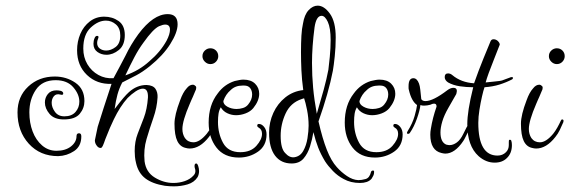

<svg xmlns="http://www.w3.org/2000/svg" viewBox="-20 -554 2020 680"><path d="M186 -1Q122 -1 82 -45Q42 -89 42 -156Q42 -212 80 -247.5Q118 -283 174 -283Q215 -283 247 -261Q279 -239 279 -196Q279 -171 262.5 -151Q246 -131 206 -131Q172 -131 155.5 -150.5Q139 -170 139 -191Q139 -208 149.5 -221Q160 -234 180 -234Q184 -234 188 -233.5Q192 -233 196 -232Q204 -229 204 -223Q204 -216 194 -219Q179 -223 171 -213.5Q163 -204 163 -190Q163 -174 174.5 -158Q186 -142 208 -142Q234 -142 247.5 -157.5Q261 -173 261 -194Q261 -220 239.5 -245Q218 -270 177 -270Q130 -270 107 -236Q84 -202 84 -156Q84 -119 95.5 -88.5Q107 -58 129 -39Q151 -20 180 -20Q212 -20 231.5 -35.5Q251 -51 251 -72Q251 -82 260 -82Q268 -82 268 -71Q268 -36 242.5 -19Q217 -2 186 -1Z M596 106Q588 106 580 105.5Q572 105 564 104Q520 97 495 78Q470 59 462 24Q459 12 458 1.5Q457 -9 457 -19Q457 -53 467.5 -80Q478 -107 489.5 -137Q501 -167 504 -209Q505 -240 486 -240Q475 -240 460.5 -230.5Q446 -221 432 -207Q405 -177 383 -131Q377 -119 369.5 -101.5Q362 -84 353 -61Q343 -31 339 -31Q338 -30 336 -30Q328 -30 322 -39Q316 -47 316 -57L326 -105Q335 -134 347 -171.5Q359 -209 375 -257Q323 -255 288 -288.5Q253 -322 253 -376Q253 -407 264.5 -434Q276 -461 298 -478Q320 -495 349 -495Q378 -495 400 -479.5Q422 -464 422 -430Q422 -394 401 -377Q380 -360 357 -360Q339 -360 325 -370Q311 -380 311 -399Q311 -410 315 -419Q318 -427 324 -427Q332 -427 327 -416Q324 -409 324 -402Q324 -389 333.5 -382Q343 -375 356 -375Q373 -375 389.5 -387.5Q406 -400 406 -428Q406 -454 390.5 -467.5Q375 -481 355 -481Q328 -481 301.5 -456.5Q275 -432 275 -382Q275 -351 289.5 -326.5Q304 -302 328.5 -288.5Q353 -275 382 -277Q393 -297 403.5 -317Q414 -337 424 -356Q443 -396 470 -433Q523 -504 574 -504Q609 -504 609 -468Q609 -439 583 -398Q558 -358 511 -320Q485 -299 463 -287.5Q441 -276 413 -262Q402 -241 396 -219Q390 -197 386 -168Q405 -193 416.5 -206.5Q428 -220 437 -228Q465 -253 499 -253Q522 -252 530.5 -239.5Q539 -227 538 -209Q536 -173 523 -136Q510 -99 499 -61.5Q488 -24 492 17Q497 56 528.5 75Q560 94 594 94Q615 94 634 87.5Q653 81 665 68Q672 61 672 52Q672 49 671.5 46.5Q671 44 670 41Q669 38 669 34Q669 25 675 25Q679 25 682 34Q685 43 685 52Q685 63 680 73Q668 92 644.5 99Q621 106 596 106ZM424 -287Q473 -304 509 -337Q548 -370 570 -410Q582 -433 582 -449Q582 -467 565 -467Q557 -467 543 -461Q522 -451 488 -403Q471 -380 456 -351.5Q441 -323 424 -287Z M725 -327Q714 -327 705.5 -335.5Q697 -344 697 -355Q697 -367 705.5 -375Q714 -383 725 -383Q737 -383 745 -375Q753 -367 753 -355Q753 -344 745 -335.5Q737 -327 725 -327ZM652 -28Q648 -28 645 -28.5Q642 -29 638 -30Q618 -34 608 -54.5Q598 -75 598 -116Q598 -147 618 -199Q628 -227 641 -241Q651 -254 663 -254Q668 -254 673 -249Q675 -247 675 -243Q675 -237 671 -230L663 -211Q661 -206 658 -200Q655 -194 652 -186Q626 -126 626 -97Q626 -79 635 -65Q646 -50 665 -50Q687 -50 712 -80Q720 -90 727 -102.5Q734 -115 739 -126Q741 -131 744 -131Q751 -131 748 -121Q742 -107 735.5 -93.5Q729 -80 720 -69Q688 -28 652 -28Z M826 4Q774 4 746.5 -31.5Q719 -67 719 -120Q719 -182 751 -223Q774 -255 811 -267Q820 -269 827.5 -270.5Q835 -272 842 -272Q869 -272 883.5 -257.5Q898 -243 898 -222Q898 -197 877 -171Q867 -159 850 -152.5Q833 -146 816 -146Q800 -146 785 -153Q770 -160 762 -174Q756 -164 754 -151.5Q752 -139 752 -122Q752 -81 770 -48Q788 -15 831 -15Q868 -15 888 -37.5Q908 -60 908 -80Q908 -96 896 -102Q891 -105 891 -109Q891 -115 897 -115Q907 -115 915.5 -104.5Q924 -94 924 -78Q924 -38 894 -17Q864 4 826 4ZM818 -168Q829 -168 840.5 -171.5Q852 -175 859 -184Q873 -201 873 -219Q873 -233 866 -242Q859 -251 845 -251H839Q813 -251 797 -235Q779 -220 771 -196Q771 -184 785.5 -176Q800 -168 818 -168Z M1255 94Q1222 94 1197 80Q1176 69 1159 51.5Q1142 34 1131 17Q1116 -8 1107 -31Q1098 -54 1090 -86Q1086 -61 1078 -35.5Q1070 -10 1055 7.5Q1040 25 1013 25Q975 25 954 -3Q933 -31 933 -84Q933 -121 948 -154Q963 -187 990.5 -209Q1018 -231 1054 -235Q1049 -272 1047.5 -305Q1046 -338 1046 -369Q1046 -402 1047.5 -427.5Q1049 -453 1053 -470Q1058 -502 1073 -518Q1088 -534 1105 -534Q1128 -534 1148.5 -505.5Q1169 -477 1169 -421Q1169 -387 1165.5 -354Q1162 -321 1159 -304Q1144 -226 1108 -124Q1122 -63 1137.5 -23.5Q1153 16 1173 38Q1189 56 1209 69.5Q1229 83 1249 84Q1261 84 1275 80Q1289 76 1294 55Q1295 51 1300 50Q1305 49 1305 55Q1305 63 1302 68.5Q1299 74 1296 79Q1289 87 1278.5 90.5Q1268 94 1255 94ZM1102 -151Q1116 -198 1126.5 -236.5Q1137 -275 1143 -307Q1145 -321 1148 -352.5Q1151 -384 1151 -412Q1151 -455 1141 -476.5Q1131 -498 1119 -498Q1100 -498 1094 -457Q1085 -388 1085 -331Q1085 -286 1089 -243Q1093 -200 1102 -151ZM1022 3Q1043 0 1054 -19.5Q1065 -39 1069 -64.5Q1073 -90 1073 -109Q1073 -137 1067.5 -164.5Q1062 -192 1057 -206L1048 -203Q1009 -190 991.5 -152Q974 -114 974 -73Q974 -28 990 -12Q1005 5 1022 3Z M1308 4Q1256 4 1228.5 -31.5Q1201 -67 1201 -120Q1201 -182 1233 -223Q1256 -255 1293 -267Q1302 -269 1309.5 -270.5Q1317 -272 1324 -272Q1351 -272 1365.5 -257.5Q1380 -243 1380 -222Q1380 -197 1359 -171Q1349 -159 1332 -152.5Q1315 -146 1298 -146Q1282 -146 1267 -153Q1252 -160 1244 -174Q1238 -164 1236 -151.5Q1234 -139 1234 -122Q1234 -81 1252 -48Q1270 -15 1313 -15Q1350 -15 1370 -37.5Q1390 -60 1390 -80Q1390 -96 1378 -102Q1373 -105 1373 -109Q1373 -115 1379 -115Q1389 -115 1397.5 -104.5Q1406 -94 1406 -78Q1406 -38 1376 -17Q1346 4 1308 4ZM1300 -168Q1311 -168 1322.5 -171.5Q1334 -175 1341 -184Q1355 -201 1355 -219Q1355 -233 1348 -242Q1341 -251 1327 -251H1321Q1295 -251 1279 -235Q1261 -220 1253 -196Q1253 -184 1267.5 -176Q1282 -168 1300 -168Z M1557 -10Q1555 -10 1551.5 -10.5Q1548 -11 1544 -12Q1504 -21 1504 -77Q1504 -82 1504.5 -87.5Q1505 -93 1506 -98Q1509 -117 1514 -136.5Q1519 -156 1526 -176V-178Q1526 -187 1517 -187Q1512 -187 1504 -183Q1492 -180 1484 -180H1478Q1475 -180 1469 -182Q1467 -163 1456.5 -133.5Q1446 -104 1432 -84Q1430 -80 1425 -80Q1418 -80 1424 -90Q1441 -117 1448.5 -143.5Q1456 -170 1457 -182Q1437 -196 1428 -236Q1427 -238 1427 -243V-249Q1427 -277 1444 -277Q1457 -277 1464 -258Q1467 -250 1468.5 -236.5Q1470 -223 1472 -203Q1476 -196 1487 -196Q1514 -196 1565 -235Q1576 -243 1586 -243Q1598 -243 1598 -232Q1598 -231 1597.5 -228Q1597 -225 1596 -221L1568 -172Q1553 -146 1546.5 -124Q1540 -102 1540 -85Q1540 -51 1560 -42Q1564 -41 1567 -40.5Q1570 -40 1572 -40Q1585 -40 1598 -49.5Q1611 -59 1621 -80L1632 -102L1644 -123Q1645 -127 1649 -127Q1651 -127 1653 -124.5Q1655 -122 1654 -120Q1651 -114 1644 -100Q1637 -86 1630.5 -72.5Q1624 -59 1621 -55Q1591 -10 1557 -10Z M1732 22Q1701 22 1675 -1Q1635 -37 1635 -114Q1635 -137 1640 -169Q1645 -201 1656 -245Q1632 -245 1608.5 -248.5Q1585 -252 1567 -262Q1555 -270 1555 -281Q1555 -294 1567 -294Q1575 -294 1582 -288Q1613 -262 1659 -259Q1661 -266 1675 -303Q1689 -340 1717 -407Q1720 -415 1728 -415Q1736 -415 1743 -409Q1750 -402 1750 -396L1730 -345Q1707 -288 1700 -262L1729 -265Q1735 -266 1742.5 -266.5Q1750 -267 1758 -269Q1769 -273 1775.5 -275.5Q1782 -278 1785 -279Q1789 -281 1792 -281Q1797 -281 1797 -278Q1797 -276 1794 -273Q1773 -262 1749 -254.5Q1725 -247 1696 -245Q1692 -234 1687 -212Q1682 -190 1678 -165Q1674 -140 1674 -119Q1674 -3 1742 -3Q1760 -3 1772 -15Q1782 -25 1782 -40V-49Q1782 -57 1783 -58Q1784 -59 1786 -59Q1790 -59 1791 -55Q1793 -49 1793 -40Q1793 -11 1775 6Q1759 22 1732 22Z M1952 -327Q1941 -327 1932.5 -335.5Q1924 -344 1924 -355Q1924 -367 1932.5 -375Q1941 -383 1952 -383Q1964 -383 1972 -375Q1980 -367 1980 -355Q1980 -344 1972 -335.5Q1964 -327 1952 -327ZM1879 -28Q1875 -28 1872 -28.5Q1869 -29 1865 -30Q1845 -34 1835 -54.5Q1825 -75 1825 -116Q1825 -147 1845 -199Q1855 -227 1868 -241Q1878 -254 1890 -254Q1895 -254 1900 -249Q1902 -247 1902 -243Q1902 -237 1898 -230L1890 -211Q1888 -206 1885 -200Q1882 -194 1879 -186Q1853 -126 1853 -97Q1853 -79 1862 -65Q1873 -50 1892 -50Q1914 -50 1939 -80Q1947 -90 1954 -102.5Q1961 -115 1966 -126Q1968 -131 1971 -131Q1978 -131 1975 -121Q1969 -107 1962.5 -93.5Q1956 -80 1947 -69Q1915 -28 1879 -28Z"/></svg>

Font: Puppies Play
Style: Regular
Weight: 400
Designer: Robert E. Leuschke
Foundry: Robert E. Leuschke
Version: Version 1.010; ttfautohint (v1.8.3)